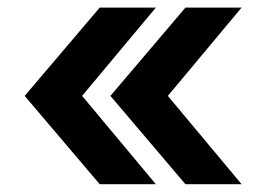

<svg xmlns="http://www.w3.org/2000/svg" viewBox="-20 -551 687 501"><path d="M240.2 -70.3 44.4 -300.8 240.2 -531.2H386.7L194.3 -300.8L386.7 -70.3ZM463.9 -70.3 268.1 -300.8 463.9 -531.2H610.4L418 -300.8L610.4 -70.3Z"/></svg>

Font: Inter Cardless
Style: Bold
Weight: 700
Designer: Rasmus Andersson
Foundry: rsms
Version: Version 4.001;git-9221beed3